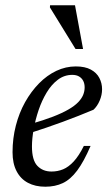

<svg xmlns="http://www.w3.org/2000/svg" viewBox="-20 -697 414 727"><path d="M253.5 -413.5Q223.5 -413.5 199.2 -395.2Q175 -377 156.8 -346.8Q138.5 -316.5 126.2 -280.2Q114 -244 107.5 -208Q101 -172 101 -142.5Q101 -90.5 121.5 -69Q142 -47.5 175 -47.5Q198.5 -47.5 219 -56Q239.5 -64.5 259 -85.5Q278.5 -106.5 297.5 -144.5H323Q297.5 -85 272.2 -51.2Q247 -17.5 218 -3.8Q189 10 151.5 10Q113.5 10 85.8 -4.8Q58 -19.5 42.8 -48.8Q27.5 -78 27.5 -120.5Q27.5 -173 40 -221.5Q52.5 -270 75.2 -310.5Q98 -351 128 -381.5Q158 -412 193.5 -428.8Q229 -445.5 267 -445.5Q302 -445.5 324 -433.5Q346 -421.5 356.2 -401.8Q366.5 -382 366.5 -359Q366.5 -337.5 357.5 -316.2Q348.5 -295 334 -281.5Q306.5 -270 277.5 -258.5Q248.5 -247 218 -235.8Q187.5 -224.5 156.5 -214Q125.5 -203.5 94.5 -193.5L96 -227.5Q145 -241.5 180.5 -255.2Q216 -269 239.2 -282.5Q262.5 -296 275.8 -309.8Q289 -323.5 294.8 -337.5Q300.5 -351.5 300.5 -366Q300.5 -380.5 295 -391Q289.5 -401.5 279.2 -407.5Q269 -413.5 253.5 -413.5ZM294.5 -511.5H266L169 -669L169.5 -677H264Z"/></svg>

Font: Newsreader 24pt
Style: Italic
Weight: 400
Italic angle: -17°
Designer: Hugues Gentile
Foundry: Production Type
Version: Version 1.003